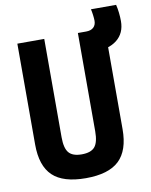

<svg xmlns="http://www.w3.org/2000/svg" viewBox="-92 -906 776 984"><g transform="rotate(-10 295.5 -414.0)"><path d="M275 10Q157 10 102.5 -42Q48 -94 48 -205V-730H188V-218Q188 -161 208 -137.5Q228 -114 275 -114Q323 -114 343 -137.5Q363 -161 363 -218V-730H503V-205Q503 -94 448 -42Q393 10 275 10ZM424 -620Q406 -620 386 -626L379 -730H406Q431 -730 444.5 -742.5Q458 -755 458 -777Q458 -789 455.5 -808Q453 -827 450 -838H581Q586 -818 588.5 -795Q591 -772 591 -752Q591 -689 547.5 -654.5Q504 -620 424 -620Z"/></g></svg>

Font: M PLUS Code Latin SemiExpanded
Style: Bold
Weight: 700
Width: 6
Designer: Coji Morishita
Foundry: UNDERFOREST DESIGN
Version: Version 1.002; ttfautohint (v1.8.3)